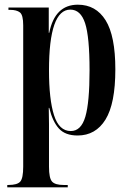

<svg xmlns="http://www.w3.org/2000/svg" viewBox="-20 -568 552 819"><path d="M11 231H269V221H251Q215 221 202 206.5Q189 192 189 143V32Q189 -4 189 -38.5Q189 -73 188 -108H190Q204 -50 231 -20Q258 10 311 10Q388 10 430 -58Q472 -126 472 -272Q472 -415 430.5 -481.5Q389 -548 312 -548Q214 -548 190 -428H188V-536H16V-526H23Q51 -526 65 -515Q79 -504 79 -460V143Q79 192 66.5 206.5Q54 221 16 221H11ZM282 -9Q232 -9 210.5 -76.5Q189 -144 189 -268Q189 -527 280 -527Q324 -527 343 -469Q362 -411 362 -268Q362 -131 344 -70Q326 -9 282 -9Z"/></svg>

Font: Noto Serif Display Condensed Semi
Style: Regular
Weight: 600
Width: 3
Designer: Monotype Design Team
Foundry: Monotype Imaging Inc.
Version: Version 1.900